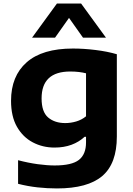

<svg xmlns="http://www.w3.org/2000/svg" viewBox="-20 -828 746 1078"><path d="M299.5 230Q246 230 191 224Q136 218 81.5 204V71.5Q138.5 86.5 191.8 93.8Q245 101 287 101Q383 101 423 69.8Q463 38.5 463 -28.5V-60H455Q424 -31 381.5 -15.2Q339 0.5 286 0.5Q219.5 0.5 164 -28.8Q108.5 -58 75.2 -116.2Q42 -174.5 42 -262Q42 -401 129.8 -478.2Q217.5 -555.5 389.5 -555.5Q451 -555.5 517.2 -547.2Q583.5 -539 636 -523.5V-61.5Q636 90.5 554.2 160.2Q472.5 230 299.5 230ZM346.5 -137Q377 -137 407.8 -146Q438.5 -155 463 -175V-416.5Q445.5 -421 423 -423.8Q400.5 -426.5 374.5 -426.5Q213.5 -426.5 213.5 -275.5Q213.5 -199.5 250.5 -168.2Q287.5 -137 346.5 -137ZM160 -616.5 299.5 -808H435.5L575 -616.5H446L367.5 -727.5L289 -616.5Z"/></svg>

Font: Encode Sans Expanded Expanded
Style: Bold
Weight: 700
Width: 7
Designer: Multiple Designers
Foundry: Impallari Type
Version: Version 3.000; ttfautohint (v1.8.3) -l 8 -r 50 -G 200 -x 14 